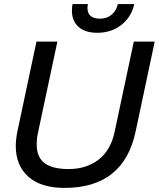

<svg xmlns="http://www.w3.org/2000/svg" viewBox="-20 -902 775 937"><path d="M331 -850Q331 -866 334 -882H409Q407 -875 407 -862Q407 -837 422.5 -824Q438 -811 467 -811Q501 -811 524 -829.5Q547 -848 555 -882H635Q622 -820 573 -781Q524 -742 455 -742Q395 -742 363 -771Q331 -800 331 -850ZM57 -190Q57 -221 65 -261L158 -699H260L166 -257Q159 -226 159 -197Q159 -135 197.5 -106Q236 -77 315 -77Q401 -77 460.5 -122.5Q520 -168 539 -257L633 -699H735L642 -261Q584 15 295 15Q180 15 118.5 -39.5Q57 -94 57 -190Z"/></svg>

Font: Prompt
Style: Italic
Weight: 400
Italic angle: -12°
Designer: Katatrad Team
Foundry: CadsonDemak
Version: Version 1.001